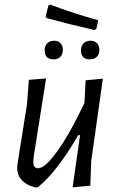

<svg xmlns="http://www.w3.org/2000/svg" viewBox="-20 -801 511 825"><path d="M386 -672Q276 -697 181 -723L176 -730L188 -777L196 -781Q300 -742 402 -714L394 -677ZM210 -546Q172 -546 172 -585Q172 -604 183 -615Q194 -626 213 -626Q230 -626 240 -615.5Q250 -605 250 -587Q250 -568 239.5 -557Q229 -546 210 -546ZM366 -546Q328 -546 328 -585Q328 -604 339 -615Q350 -626 369 -626Q386 -626 396.5 -615.5Q407 -605 407 -587Q407 -568 396 -557Q385 -546 366 -546ZM178 -464 125 -129 123 -108Q122 -78 144 -78Q173 -78 226 -151Q279 -224 343 -359L348 -456L422 -463L372 -109L368 -3L292 4L324 -220H316Q223 -60 142 4H131Q96 -4 74.5 -26Q53 -48 54 -82L55 -95L96 -353L104 -458Z"/></svg>

Font: Alegreya Sans
Style: Italic
Weight: 400
Italic angle: -7°
Designer: Juan Pablo del Peral
Foundry: Huerta Tipografica
Version: Version 2.007